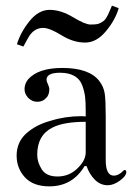

<svg xmlns="http://www.w3.org/2000/svg" viewBox="-20 -648 481 681"><path d="M63 -483 40 -491Q53 -534 85 -573.5Q117 -613 156 -613Q196 -613 239 -587Q282 -561 301 -561Q313 -561 321.5 -562Q330 -563 337 -567Q344 -571 348 -574Q352 -577 357 -585Q362 -593 363.5 -596.5Q365 -600 370 -611.5Q375 -623 377 -628L401 -619Q389 -577 355.5 -537Q322 -497 282 -497Q240 -497 198 -523Q156 -549 133 -549Q102 -549 83 -519Q79 -513 63 -483ZM155 13Q98 13 68.5 -19Q39 -51 39 -96Q39 -144 73.5 -175Q108 -206 161 -220Q212 -236 270 -236L284 -235V-254Q284 -284 282 -303Q280 -322 272 -344.5Q264 -367 244 -378.5Q224 -390 193 -390Q145 -390 145 -365Q145 -360 150 -349Q155 -338 155 -333Q155 -310 143 -300Q132 -287 112 -287Q94 -287 80 -301Q67 -315 67 -332Q67 -351 80 -367Q116 -407 201 -407Q296 -407 332 -361Q348 -340 351.5 -316Q355 -292 355 -235V-80Q355 -25 384 -25Q400 -25 416 -41Q417 -42 418 -43Q420 -45 422 -45Q428 -45 428 -38Q428 -24 405.5 -7.5Q383 9 362 9Q336 9 316.5 -10.5Q297 -30 287 -59H280Q237 13 155 13ZM184 -22Q225 -22 254.5 -50.5Q284 -79 284 -107V-216Q207 -216 167 -196Q112 -169 112 -99Q112 -73 128 -47.5Q144 -22 184 -22Z"/></svg>

Font: HK Venetian
Style: Regular
Weight: 400
Designer: Alfredo Marco Pradil
Foundry: Alfredo Marco Pradil
Version: Version 1.000;PS 001.000;hotconv 1.0.88;makeotf.lib2.5.64775